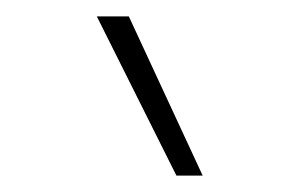

<svg xmlns="http://www.w3.org/2000/svg" viewBox="-20 -810 364 234"><path d="M195 -596 98 -790H137L227 -596Z"/></svg>

Font: Georama Condensed ExtraLight
Style: Regular
Weight: 200
Width: 3
Designer: Jean-Baptiste Levee
Foundry: Production Type
Version: Version 1.000